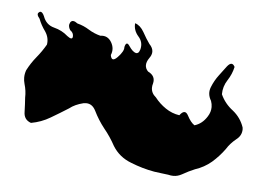

<svg xmlns="http://www.w3.org/2000/svg" viewBox="-35 -681 574 411"><g transform="rotate(5 252.0 -475.5)"><path d="M309.1 -317.9Q283.7 -322.3 258.3 -332.5Q232.4 -342.3 218.3 -365.2Q208 -384.3 194.3 -400.9Q181.2 -417.5 171.9 -436.5Q164.6 -451.2 151.4 -451.2Q148.4 -451.2 145.5 -450.7Q127.4 -446.3 115.7 -437Q97.2 -425.3 78.1 -414.1Q59.1 -402.8 37.1 -398.9Q21.5 -404.3 21.5 -421.4Q21 -438.5 20 -451.7Q20.5 -466.3 16.1 -481Q14.2 -487.8 14.2 -494.1Q14.2 -502.4 17.1 -510.3Q25.4 -526.4 36.6 -540Q47.9 -553.7 56.6 -568.8Q59.1 -583.5 50.3 -596.7Q41 -609.4 36.1 -622.6Q27.8 -632.3 33.7 -636.2Q35.2 -637.7 36.6 -637.7Q41 -637.7 44.9 -628.9Q51.3 -610.8 68.8 -606.4Q85.9 -602.1 98.6 -590.8Q109.4 -582.5 110.4 -590.3Q111.3 -598.6 103.5 -604Q97.7 -612.8 102.1 -620.6Q106.9 -627.9 117.7 -619.6Q131.3 -616.2 143.6 -608.4Q155.3 -601.1 168.9 -597.7Q184.6 -600.1 192.9 -585.9Q200.7 -572.3 194.8 -558.6Q197.3 -542.5 210 -555.7Q223.1 -569.3 222.2 -578.1Q225.6 -592.3 232.9 -581.1Q240.7 -569.3 248 -567.4Q250.5 -566.9 252.9 -568.8Q254.9 -570.3 256.8 -576.2Q260.7 -591.8 250 -603.5Q239.3 -615.7 240.7 -630.9Q252 -627.4 259.8 -613.8Q267.6 -599.6 274.9 -589.4Q282.7 -581.5 282.7 -573.2Q282.7 -566.4 277.3 -559.1Q271.5 -550.8 271.5 -543.5Q271.5 -536.1 277.3 -530.3Q294.4 -522 290 -505.4Q288.6 -501 288.6 -496.6Q288.6 -484.9 298.8 -476.6Q308.6 -463.9 322.3 -454.6Q335.9 -445.3 352.1 -442.9Q363.3 -458 370.6 -443.8Q377.9 -429.7 386.2 -424.3Q402.8 -429.2 413.1 -445.8Q419.4 -455.6 419.4 -466.3Q419.4 -472.7 417 -479.5Q408.2 -494.1 414.1 -508.8Q419.9 -523.4 429.2 -535.6Q434.1 -542 444.3 -555.7Q454.6 -568.8 460.9 -556.2Q457.5 -540.5 448.2 -526.4Q439 -512.2 439 -495.6Q447.8 -476.1 465.3 -462.9Q482.4 -449.2 489.3 -428.7Q489.7 -426.8 489.7 -424.8Q489.7 -411.1 478 -402.3Q465.3 -392.1 457.5 -379.4Q445.8 -363.3 430.7 -350.1Q415 -336.9 395.5 -330.6Q382.3 -325.2 368.7 -317.4Q359.9 -312.5 350.6 -312.5Q345.2 -312.5 339.4 -314Q332 -314.9 324.2 -315.9Q316.9 -316.9 309.1 -317.9Z"/></g></svg>

Font: Brazier Flame
Style: Regular
Weight: 400
Designer: Walter E Stewart
Version: 0.1